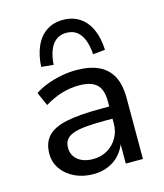

<svg xmlns="http://www.w3.org/2000/svg" viewBox="-113 -837 796 931"><g transform="rotate(-15 284.5 -371.5)"><path d="M241 9Q189 9 147.5 -11Q106 -31 82.5 -65Q59 -99 59 -141Q59 -196 89 -228.5Q119 -261 184 -274.5Q249 -288 355 -288H414V-227H358Q302 -227 262.5 -223Q223 -219 199.5 -210Q176 -201 165 -185.5Q154 -170 154 -147Q154 -108 182.5 -85Q211 -62 259 -62Q299 -62 330.5 -80.5Q362 -99 380.5 -131Q399 -163 399 -202V-316Q399 -374 371 -399.5Q343 -425 283 -425Q240 -425 197.5 -412.5Q155 -400 110 -373L80 -441Q108 -460 143 -473Q178 -486 215.5 -493Q253 -500 289 -500Q355 -500 400 -479.5Q445 -459 468 -416.5Q491 -374 491 -306V0H405V-109H409Q399 -75 375.5 -48Q352 -21 318 -6Q284 9 241 9ZM191 -553 130 -559Q133 -618 152.5 -661.5Q172 -705 207 -728.5Q242 -752 290 -752Q339 -752 374 -728.5Q409 -705 428.5 -661.5Q448 -618 450 -559L389 -553Q385 -617 360.5 -652Q336 -687 290 -687Q245 -687 220 -652Q195 -617 191 -553Z"/></g></svg>

Font: Nunito Sans 10pt Medium
Style: Regular
Weight: 500
Designer: Vernon Adams
Foundry: Vernon Adams
Version: Version 3.101;gftools[0.9.27]